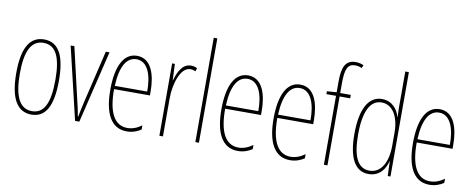

<svg xmlns="http://www.w3.org/2000/svg" viewBox="-66 -1066 3399 1377"><g transform="rotate(10 1634.0 -377.5)"><path d="M357 -264C357 -433 315 -537 202 -537C96 -537 46 -444 46 -266C46 -80 100 10 204 10C306 10 357 -77 357 -264ZM72 -266C72 -424 110 -512 202 -512C298 -512 331 -418 331 -265C331 -94 291 -15 203 -15C113 -15 72 -102 72 -266Z M521 0H552L679 -527H652L563 -152C554 -114 546 -76 538 -35H535C528 -77 519 -115 510 -152L423 -527H396Z M879 -537C778 -537 731 -429 731 -264C731 -94 783 10 898 10C939 10 974 -3 1002 -22V-52C967 -27 933 -15 898 -15C803 -15 756 -106 757 -273H1018V-301C1018 -421 984 -537 879 -537ZM879 -512C962 -512 995 -414 994 -297H758C764 -442 809 -512 879 -512Z M1272 -535C1205 -535 1177 -462 1162 -409H1160L1155 -527H1135V0H1161V-277C1161 -380 1199 -509 1272 -509C1286 -509 1301 -504 1309 -500L1317 -524C1303 -532 1285 -535 1272 -535Z M1423 0V-760H1397V0Z M1688 -537C1587 -537 1540 -429 1540 -264C1540 -94 1592 10 1707 10C1748 10 1783 -3 1811 -22V-52C1776 -27 1742 -15 1707 -15C1612 -15 1565 -106 1566 -273H1827V-301C1827 -421 1793 -537 1688 -537ZM1688 -512C1771 -512 1804 -414 1803 -297H1567C1573 -442 1618 -512 1688 -512Z M2068 -537C1967 -537 1920 -429 1920 -264C1920 -94 1972 10 2087 10C2128 10 2163 -3 2191 -22V-52C2156 -27 2122 -15 2087 -15C1992 -15 1945 -106 1946 -273H2207V-301C2207 -421 2173 -537 2068 -537ZM2068 -512C2151 -512 2184 -414 2183 -297H1947C1953 -442 1998 -512 2068 -512Z M2436 -502V-527H2359V-598C2359 -701 2376 -741 2430 -741C2446 -741 2464 -738 2479 -730L2489 -752C2475 -759 2455 -765 2431 -765C2358 -765 2333 -715 2333 -605V-528L2263 -523V-502H2333V0H2359V-502Z M2659 10C2740 10 2780 -52 2792 -106H2794L2798 0H2818V-760H2792V-497C2792 -475 2793 -454 2794 -429H2792C2781 -479 2738 -537 2663 -537C2566 -537 2510 -440 2510 -256C2510 -82 2560 10 2659 10ZM2661 -15C2573 -15 2537 -104 2537 -256C2537 -424 2581 -512 2664 -512C2744 -512 2792 -432 2792 -315V-221C2792 -97 2745 -15 2661 -15Z M3083 -537C2982 -537 2935 -429 2935 -264C2935 -94 2987 10 3102 10C3143 10 3178 -3 3206 -22V-52C3171 -27 3137 -15 3102 -15C3007 -15 2960 -106 2961 -273H3222V-301C3222 -421 3188 -537 3083 -537ZM3083 -512C3166 -512 3199 -414 3198 -297H2962C2968 -442 3013 -512 3083 -512Z"/></g></svg>

Font: Noto Sans Oriya ExtCond Thin
Style: Regular
Weight: 100
Width: 2
Designer: Amélie Bonet and Sol Matas
Foundry: Google LLC
Version: Version 2.006